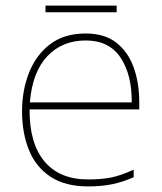

<svg xmlns="http://www.w3.org/2000/svg" viewBox="-20 -658 580 688"><path d="M287 -538Q355 -538 397 -505Q439 -472 459 -416.5Q479 -361 479 -291V-266H86Q85 -145 139 -80Q193 -15 296 -15Q344 -15 378.5 -22Q413 -29 459 -50V-23Q421 -6 382.5 2Q344 10 296 10Q213 10 160.5 -25Q108 -60 83.5 -121Q59 -182 59 -259Q59 -334 84 -397.5Q109 -461 159.5 -499.5Q210 -538 287 -538ZM287 -513Q203 -513 149.5 -456.5Q96 -400 87 -291H452Q453 -390 412 -451.5Q371 -513 287 -513ZM398 -638V-614H143V-638Z"/></svg>

Font: Noto Sans Kannada Thin
Style: Regular
Weight: 100
Designer: Jelle Bosma - Monotype Design Team
Foundry: Monotype Imaging Inc.
Version: Version 2.005; ttfautohint (v1.8.4.7-5d5b)